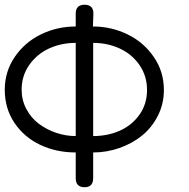

<svg xmlns="http://www.w3.org/2000/svg" viewBox="-20 -786 793 806"><path d="M297.9 -674.8V-729Q297.9 -766.1 335 -766.1Q372.1 -766.1 372.1 -729Q372.1 -726.6 370.1 -674.8Q447.3 -674.8 515.1 -641.8Q583 -608.9 625.5 -547.1Q668 -485.4 668 -408.2Q668 -350.1 642.8 -300.3Q617.7 -250.5 576.4 -217Q535.2 -183.6 481.7 -164.8Q428.2 -146 371.1 -146V-38.1Q371.1 0 335 0Q297.9 0 297.9 -38.1V-146Q216.3 -146 148.7 -178Q81.1 -210 40.5 -270.5Q0 -331.1 0 -409.2Q0 -486.3 42.7 -548.1Q85.4 -609.9 153.1 -642.3Q220.7 -674.8 297.9 -674.8ZM297.9 -214.8V-606Q236.8 -606 185.5 -582.3Q134.3 -558.6 102.5 -512.9Q70.8 -467.3 70.8 -409.2Q70.8 -365.7 90.6 -328.4Q110.4 -291 142.8 -266.6Q175.3 -242.2 215.6 -228.5Q255.9 -214.8 297.9 -214.8ZM371.1 -606V-214.8Q432.1 -214.8 483.2 -237.5Q534.2 -260.3 565.7 -304.9Q597.2 -349.6 597.2 -408.2Q597.2 -466.8 565.9 -512.5Q534.7 -558.1 483.4 -582Q432.1 -606 371.1 -606Z"/></svg>

Font: BPreplay
Style: Regular
Weight: 400
Designer: Magenta/George Triantafyllakos
Foundry: Magenta/George Triantafyllakos
Version: Version 1.00